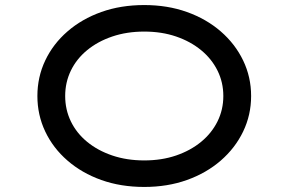

<svg xmlns="http://www.w3.org/2000/svg" viewBox="-20 -730 1142 760"><path d="M551 10Q458 10 381 -17.5Q304 -45 247 -94.5Q190 -144 159 -209.5Q128 -275 128 -350Q128 -425 159 -490.5Q190 -556 247 -605.5Q304 -655 381 -682.5Q458 -710 551 -710Q643 -710 720 -682.5Q797 -655 854 -605.5Q911 -556 942.5 -490.5Q974 -425 974 -350Q974 -275 942.5 -209.5Q911 -144 854 -94.5Q797 -45 720 -17.5Q643 10 551 10ZM551 -95Q620 -95 677 -114.5Q734 -134 776 -168.5Q818 -203 841 -249.5Q864 -296 864 -350Q864 -404 841 -450.5Q818 -497 776 -531.5Q734 -566 677 -585.5Q620 -605 551 -605Q482 -605 424.5 -585.5Q367 -566 325 -531.5Q283 -497 260.5 -450.5Q238 -404 238 -350Q238 -296 260.5 -249.5Q283 -203 325 -168.5Q367 -134 424.5 -114.5Q482 -95 551 -95Z"/></svg>

Font: Lexend Zetta
Style: Regular
Weight: 400
Designer: Bonnie Shaver-Troup, Thomas Jockin
Foundry: Lexend
Version: Version 1.007